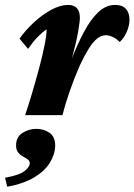

<svg xmlns="http://www.w3.org/2000/svg" viewBox="-72 -460 537 767"><path d="M350.6 -319.3Q333 -319.3 315.9 -305.7Q298.8 -292 282.2 -265.1Q265.6 -238.3 247.1 -199.2Q225.6 -150.4 207 -97.2Q188.5 -43.9 177.7 0H28.3Q41 -37.1 55.7 -86.4Q70.3 -135.7 84 -186.5Q97.7 -237.3 106 -279.3Q114.3 -321.3 114.3 -342.8Q96.7 -331.1 78.1 -312Q59.6 -293 40 -264.6L5.9 -305.7Q30.3 -339.8 63.5 -370.6Q96.7 -401.4 132.8 -420.9Q168.9 -440.4 200.2 -440.4Q223.6 -440.4 235.4 -427.2Q247.1 -414.1 247.1 -388.7Q247.1 -374 240.2 -334Q233.4 -293.9 217.8 -236.3Q202.1 -178.7 173.8 -109.4H169.9Q191.4 -167 214.4 -225.1Q237.3 -283.2 263.2 -332Q289.1 -380.9 319.8 -410.6Q350.6 -440.4 388.7 -440.4Q416 -440.4 430.7 -424.8Q445.3 -409.2 445.3 -380.9Q445.3 -359.4 435.1 -334.5Q424.8 -309.6 406.2 -292Q394.5 -304.7 378.9 -312Q363.3 -319.3 350.6 -319.3ZM-43 286.1 -51.8 250Q6.8 239.3 26.9 222.7Q46.9 206.1 46.9 192.4Q46.9 182.6 38.6 176.8Q30.3 170.9 19.5 165Q8.8 159.2 0.5 148.9Q-7.8 138.7 -7.8 121.1Q-7.8 86.9 18.1 70.8Q43.9 54.7 73.2 54.7Q102.5 54.7 125.5 70.3Q148.4 85.9 148.4 121.1Q148.4 154.3 128.4 188Q108.4 221.7 66.4 247.6Q24.4 273.4 -43 286.1Z"/></svg>

Font: Crimson Pro ExtraBold
Style: Italic
Weight: 800
Italic angle: -12°
Designer: Jacques Le Bailly
Foundry: Baron von Fonthausen
Version: Version 1.003